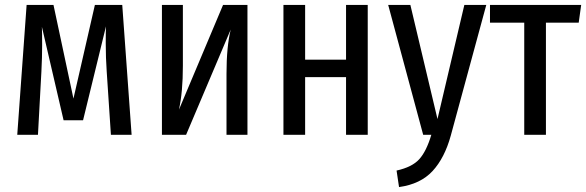

<svg xmlns="http://www.w3.org/2000/svg" viewBox="-20 -547 2378 779"><path d="M514 0H430L413 -256Q409 -312 409 -372Q409 -417 410 -440L317 -59H238L150 -438Q151 -412 151 -364Q151 -314 148 -257L134 0H50L88 -527H197L278 -147L365 -527H476Z M984 0H899V-248Q899 -357 916 -427L735 0H637V-527H722V-280Q722 -173 706 -102L885 -527H984Z M1384 0V-234H1218V0H1130V-527H1218V-305H1384V-527H1472V0Z M1809 3Q1784 94 1735 147Q1686 200 1599 212L1589 145Q1652 131 1681 99Q1710 67 1730 0H1697L1555 -527H1645L1755 -64L1864 -527H1953Z M2338 -527 2328 -455H2195V0H2107V-455H1968V-527Z"/></svg>

Font: Fira Sans Extra Condensed
Style: Regular
Weight: 400
Width: 1
Designer: Carrois Corporate & Edenspiekermann AG
Foundry: Carrois Corporate GbR & Edenspiekermann AG
Version: Version 4.203